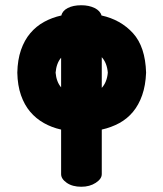

<svg xmlns="http://www.w3.org/2000/svg" viewBox="-20 -495 623 732"><path d="M367 -436Q440 -420 487 -368.5Q534 -317 537 -218Q535 -169 522 -132Q509 -95 487 -68.5Q465 -42 434.5 -25.5Q404 -9 368 -1V169Q368 187 345 202Q322 217 290 217Q256 217 234.5 202Q213 187 213 169V-1Q177 -9 147 -26Q117 -43 95 -69Q73 -95 60 -132Q47 -169 46 -218Q47 -267 60 -304.5Q73 -342 95.5 -368.5Q118 -395 148 -411.5Q178 -428 214 -436Q218 -454 238.5 -464.5Q259 -475 290 -475Q319 -475 340.5 -464.5Q362 -454 367 -436ZM192 -218Q195 -183 213 -162V-275Q195 -254 192 -218ZM368 -160Q388 -182 391 -218Q388 -255 368 -277ZM46 -207V-218V-229ZM537 -207V-218V-229Z"/></svg>

Font: AkaAcidDosis
Style: ExtraBold
Weight: 800
Designer: Edgar Tolentino, Pablo Impallari, Igino Marini, Aka-Acid
Foundry: Edgar Tolentino, Pablo Impallari, Igino Marini, Aka-Acid
Version: Version 1.007